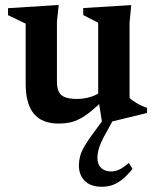

<svg xmlns="http://www.w3.org/2000/svg" viewBox="-20 -472 612 752"><path d="M203 -153Q203 -127.5 210.5 -112.5Q218 -97.5 235.2 -91Q252.5 -84.5 281 -84.5Q310 -84.5 336.5 -93Q363 -101.5 378.5 -116L396.5 -91.5Q364.5 -59.5 339.8 -39Q315 -18.5 294.2 -7.5Q273.5 3.5 253.5 7.8Q233.5 12 210 12Q144 12 112.2 -27Q80.5 -66 80.5 -144V-379.5L11.5 -412.5V-440L210 -452.5L203 -386.5ZM380 9.5 364.5 -88.5V-383L306 -413V-440.5L494 -452L487.5 -384V-88.5Q492.5 -83.5 500.5 -77.8Q508.5 -72 518 -66.5Q527.5 -61 537.2 -56.8Q547 -52.5 556 -49.5V-29.5L395.5 9.5ZM397.5 44.5Q383 69.5 375.2 87.8Q367.5 106 364.5 120Q361.5 134 361.5 146.5Q361.5 172 376.2 185.8Q391 199.5 415 199.5Q431 199.5 447 192.2Q463 185 484.5 166L499 189.5Q478.5 215 459.2 230.5Q440 246 420.5 252.8Q401 259.5 378.5 259.5Q335.5 259.5 312.2 236.5Q289 213.5 289 176Q289 158.5 293.5 140.8Q298 123 311.2 100Q324.5 77 349.5 44L400 -25H435.5Z"/></svg>

Font: Newsreader 16pt SemiBold
Style: Regular
Weight: 600
Designer: Hugues Gentile
Foundry: Production Type
Version: Version 1.003